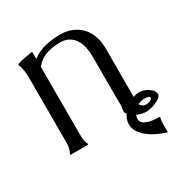

<svg xmlns="http://www.w3.org/2000/svg" viewBox="-132 -530 716 747"><g transform="rotate(-30 226.0 -156.5)"><path d="M221.2 -399.4Q189.5 -399.4 160.4 -389.9Q131.3 -380.4 110.4 -354.5V-45.4Q110.4 -34.7 112.1 -24.2Q113.8 -13.7 119.1 -3.9V-1Q118.7 -1 117.7 -0.5Q116.7 0 116.2 0H41.5Q41 0 40 -0.5Q39.1 -1 38.6 -1V-3.9Q49.3 -22.5 49.3 -45.4V-335.4Q49.3 -352.5 47.4 -369.9Q45.4 -387.2 38.6 -403.3V-406.2Q54.7 -413.1 71.8 -415.5Q88.9 -418 106 -421.9L108.9 -420.9L110.4 -418.9V-390.1Q138.2 -410.6 170.9 -418.2Q203.6 -425.8 237.3 -425.8Q267.6 -425.8 291.3 -415.5Q314.9 -405.3 331.3 -387.5Q347.7 -369.6 356.2 -344.7Q364.7 -319.8 364.7 -290.5V-72.3Q371.6 -75.2 379.2 -76.4Q386.7 -77.6 394.5 -77.6Q402.3 -77.6 412.4 -74.2Q422.4 -70.8 431.2 -64.9Q439.9 -59.1 446 -51.3Q452.1 -43.5 452.1 -34.7Q452.1 -26.4 443.4 -19.5Q434.6 -12.7 422.6 -7.8Q410.6 -2.9 398.4 -0.2Q386.2 2.4 379.9 2.4Q358.4 2.4 337.9 -7.3Q334.5 2 334.5 9.8Q334.5 22 343.5 29.1Q352.5 36.1 365.2 39.8Q377.9 43.5 391.1 44.4Q404.3 45.4 413.1 45.4L414.6 46.4Q410.6 62.5 410.9 79.1Q411.1 95.7 411.1 112.3L409.2 112.8Q392.6 107.9 372.6 98.9Q352.5 89.8 335.4 77.1Q318.4 64.5 306.6 47.9Q294.9 31.2 294.9 10.7Q294.9 -0.5 298.6 -10.7Q302.2 -21 308.6 -30.3Q302.2 -34.7 302.2 -43.5Q302.2 -49.8 303.7 -55.7Q305.2 -61.5 305.2 -67.9Q305.2 -91.3 304.9 -113.8Q304.7 -136.2 304.7 -159.7V-290.5Q304.7 -311 300.5 -330.6Q296.4 -350.1 286.6 -365.5Q276.9 -380.9 260.7 -390.1Q244.6 -399.4 221.2 -399.4ZM366.7 -37.6Q371.1 -32.2 377.2 -27.3Q383.3 -22.5 391.1 -22.5Q394 -22.5 399.2 -23.2Q404.3 -23.9 408.9 -25.6Q413.6 -27.3 417 -30.3Q420.4 -33.2 420.4 -37.1Q420.4 -40 417.5 -42Q414.6 -43.9 410.9 -44.7Q407.2 -45.4 403.1 -45.7Q398.9 -45.9 397 -45.9Q380.9 -45.9 366.7 -37.6Z"/></g></svg>

Font: CAT Linz
Style: Regular
Weight: 400
Designer: Peter Wiegel
Foundry: Peter Wiegel
Version: Version 1.08